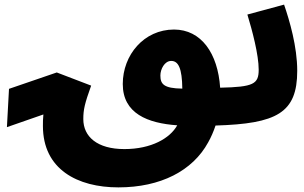

<svg xmlns="http://www.w3.org/2000/svg" viewBox="-20 -540 1318 832"><path d="M882 77C894 56 905 31 914 4C1179 -4 1268 -50 1268 -233C1268 -338 1235 -450 1211 -520L1052 -477C1073 -408 1101 -303 1101 -238C1101 -176 1079 -163 934 -160C924 -309 852 -412 734 -412C604 -412 512 -302 512 -176C512 -48 620 -6 748 3C717 59 636 106 519 106C401 106 341 52 341 -24C341 -65 347 -91 375 -169L226 -226L19 -155L10 11L168 -44C166 -26 166 -9 166 6C166 194 316 272 493 272C676 272 815 200 882 77ZM675 -213C675 -240 693 -276 722 -276C753 -276 769 -244 770 -156C689 -157 675 -176 675 -213Z"/></svg>

Font: Noto Sans Arabic SemCond Blk
Style: Regular
Weight: 900
Width: 4
Designer: Monotype Design Team, Nadine Chahine, Nizar Qandah and Khaled Hosny
Foundry: Monotype Imaging Inc.
Version: Version 2.012